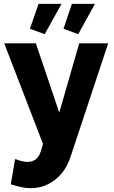

<svg xmlns="http://www.w3.org/2000/svg" viewBox="-20 -751 592 1001"><path d="M140 230Q118 230 93.5 225Q69 220 36 210L59 78Q97 93 124 93Q179 93 195 30L204 -1L2 -525H167L289 -164L393 -525H544L347 69Q322 144 266 187Q210 230 140 230ZM213 -573 136 -601 181 -731H301ZM388 -573 311 -601 355 -731H475Z"/></svg>

Font: Raleway ExtraBold
Style: Regular
Weight: 800
Designer: Matt McInerney, Pablo Impallari, Rodrigo Fuenzalida
Foundry: Matt McInerney, Pablo Impallari, Rodrigo Fuenzalida
Version: Version 4.026